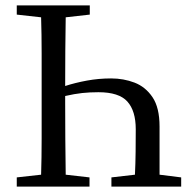

<svg xmlns="http://www.w3.org/2000/svg" viewBox="-20 -690 720 710"><path d="M42 0V-34L132 -44Q134 -108 134 -176.5Q134 -245 134 -312V-359Q134 -425 134 -493.5Q134 -562 132 -626L42 -636V-670H312V-636L223 -626Q222 -568 221.5 -504Q221 -440 221 -372Q258 -384 301.5 -392Q345 -400 391 -400Q437 -400 477.5 -384.5Q518 -369 544 -330.5Q570 -292 570 -222V-44L650 -34V0H392V-34L479 -44Q481 -85 481.5 -128.5Q482 -172 482 -212Q482 -280 451 -314.5Q420 -349 344 -349Q312 -349 284 -346Q256 -343 221 -335V-312Q221 -246 221.5 -177Q222 -108 223 -44L311 -34V0Z"/></svg>

Font: Source Serif 4 Subhead
Style: Regular
Weight: 400
Designer: Frank Grießhammer
Foundry: Adobe Systems Incorporated
Version: Version 4.004;hotconv 1.0.117;makeotfexe 2.5.65602